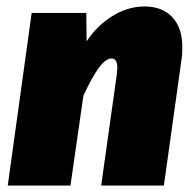

<svg xmlns="http://www.w3.org/2000/svg" viewBox="-20 -574 600 594"><path d="M544 -428Q544 -405 542 -393L487 0H293L341 -341Q343 -359 343 -364Q343 -393 325 -393Q307 -393 286 -364.5Q265 -336 238 -278L198 0H4L78 -534H247L248 -446Q280 -495 328 -524.5Q376 -554 427 -554Q482 -554 513 -521Q544 -488 544 -428Z"/></svg>

Font: Fira Sans Black
Style: Italic
Weight: 900
Italic angle: -8°
Designer: Carrois Corporate & Edenspiekermann AG
Foundry: Carrois Corporate GbR & Edenspiekermann AG
Version: Version 4.203